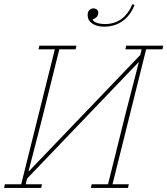

<svg xmlns="http://www.w3.org/2000/svg" viewBox="-23 -922 821 942"><path d="M1 -18H81L246 -680H166L170 -698H352L348 -680H268L181 -330L117 -82H119L665 -652L672 -680H592L596 -698H778L774 -680H694L529 -18H609L605 0H423L427 -18H507L594 -368L658 -616H656L110 -46L103 -18H183L179 0H-3ZM490 -791Q452 -791 429.5 -806.5Q407 -822 407 -848Q407 -865 416 -873Q425 -881 436 -881Q444 -881 451.5 -876Q459 -871 459 -859Q459 -845 449.5 -837Q440 -829 432 -827V-824Q439 -814 455 -809Q471 -804 492 -804Q537 -804 571 -827.5Q605 -851 627 -902L637 -897Q625 -867 608 -846.5Q591 -826 571.5 -814Q552 -802 531 -796.5Q510 -791 490 -791Z"/></svg>

Font: IBM Plex Serif Thin
Style: Italic
Weight: 100
Italic angle: -14°
Designer: Mike Abbink, Paul van der Laan, Pieter van Rosmalen
Foundry: Bold Monday
Version: Version 3.001